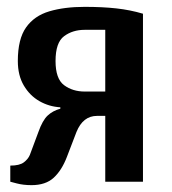

<svg xmlns="http://www.w3.org/2000/svg" viewBox="-20 -530 502 560"><path d="M72 10Q48 10 29 5Q10 0 10 0V-47Q37 -47 49.5 -56.5Q62 -66 67 -78L92 -145Q104 -179 119 -193Q134 -207 156 -213V-217Q123 -219 95 -235Q67 -251 49.5 -280.5Q32 -310 32 -352Q32 -416 56 -450Q80 -484 124 -497Q168 -510 227 -510Q279 -510 319.5 -505.5Q360 -501 397 -490V0H287V-192H263Q222 -192 203 -145L175 -72Q160 -33 136.5 -11.5Q113 10 72 10ZM227 -263H287V-443H227Q192 -443 167 -424.5Q142 -406 142 -352Q142 -300 167 -281.5Q192 -263 227 -263Z"/></svg>

Font: Cuprum SemiBold
Style: Regular
Weight: 600
Designer: Jovanny Lemonad
Foundry: Jovanny Lemonad
Version: Version 3.000